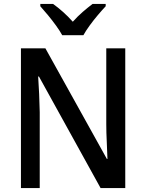

<svg xmlns="http://www.w3.org/2000/svg" viewBox="-20 -961 746 981"><path d="M620 0H494L179 -570H175Q178 -527 180 -480.5Q182 -434 183 -388V0H87V-714H212L526 -149H529Q528 -188 525.5 -236Q523 -284 523 -327V-714H620ZM298 -781Q286 -803 266.5 -830Q247 -857 225.5 -883Q204 -909 186 -929V-941H251Q275 -924 301.5 -900.5Q328 -877 352 -850Q377 -878 402.5 -900Q428 -922 453 -941H520V-929Q502 -910 480 -884Q458 -858 438 -830.5Q418 -803 406 -781Z"/></svg>

Font: Noto Sans Kannada SemiCondensed Medium
Style: Regular
Weight: 500
Width: 4
Designer: Jelle Bosma - Monotype Design Team
Foundry: Monotype Imaging Inc.
Version: Version 2.005; ttfautohint (v1.8.4.7-5d5b)